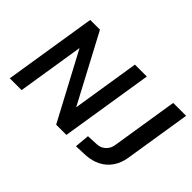

<svg xmlns="http://www.w3.org/2000/svg" viewBox="-111 -1037 1379 1379"><g transform="rotate(45 578.0 -348.0)"><path d="M51 0 163 -705H262L537 -187H535L617 -705H738L626 0H522L250 -511H252L171 0ZM732 9 742 -103 827 -107Q854 -108 874.5 -120Q895 -132 908.5 -152Q922 -172 926 -201L1006 -705H1137L1056 -195Q1046 -136 1015.5 -92Q985 -48 937.5 -23.5Q890 1 831 5Z"/></g></svg>

Font: Nunito Sans 7pt SemiCondensed
Style: Bold Italic
Weight: 700
Width: 4
Italic angle: -9°
Designer: Vernon Adams
Foundry: Vernon Adams
Version: Version 3.101;gftools[0.9.27]